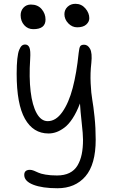

<svg xmlns="http://www.w3.org/2000/svg" viewBox="-20 -773 603 1013"><path d="M387.2 -628.9Q360.4 -628.9 340.1 -650.1Q319.8 -671.4 319.8 -698.2Q319.8 -721.2 336.4 -737.1Q353 -752.9 377.9 -752.9Q409.7 -752.9 430.4 -728.8Q451.2 -704.6 451.2 -676.8Q451.2 -658.2 435.1 -643.6Q418.9 -628.9 387.2 -628.9ZM155.8 -619.1Q126.5 -619.1 107.7 -640.4Q88.9 -661.6 88.9 -692.9Q88.9 -716.3 104 -732.7Q119.1 -749 143.1 -749Q179.2 -749 199.7 -724.9Q220.2 -700.7 220.2 -669.9Q220.2 -619.1 155.8 -619.1ZM283.2 220.2Q203.6 220.2 155.8 201.7Q107.9 183.1 107.9 149.9Q107.9 123 138.2 123Q147.5 123 159.2 127.7Q170.9 132.3 182.4 137.9Q193.8 143.6 220 148.2Q246.1 152.8 280.8 152.8Q319.3 152.8 346.4 139.4Q373.5 126 388.9 100.1Q404.3 74.2 411.1 41Q418 7.8 418 -36.1Q418 -64.5 411.1 -125.2Q404.3 -186 401.9 -227.1Q384.3 -180.7 362.8 -147.9Q341.3 -115.2 318.8 -98.9Q296.4 -82.5 276.4 -75.7Q256.3 -68.8 235.8 -68.8Q155.3 -68.8 111.6 -146.2Q67.9 -223.6 67.9 -383.8Q67.9 -430.7 71.3 -462.4Q74.7 -494.1 81.3 -510Q87.9 -525.9 95.2 -532Q102.5 -538.1 112.8 -538.1Q128.4 -538.1 135.3 -522Q142.1 -505.9 139.2 -461.9Q132.8 -364.3 141.6 -290.5Q150.4 -216.8 173.6 -175.3Q196.8 -133.8 231.9 -133.8Q274.9 -133.8 308.8 -181.9Q342.8 -230 363.5 -308.8Q384.3 -387.7 395 -493.2Q397.9 -521 403.3 -529.1Q408.7 -537.1 423.8 -537.1Q443.4 -537.1 455.3 -515.1Q467.3 -493.2 461.9 -440.9Q455.6 -387.2 458.3 -333.5Q460.9 -279.8 466.8 -247.1Q472.7 -214.4 478.8 -156.5Q484.9 -98.6 484.9 -36.1Q484.9 94.7 430.7 157.5Q376.5 220.2 283.2 220.2Z"/></svg>

Font: Shantell Sans Bouncy
Style: Regular
Weight: 300
Designer: Stephen Nixon, Anya Danilova, Shantell Martin
Foundry: Arrow Type
Version: Version 1.006;[9816181b4]